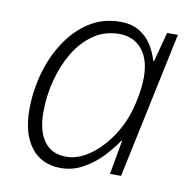

<svg xmlns="http://www.w3.org/2000/svg" viewBox="-67 -608 689 685"><g transform="rotate(10 277.5 -265.5)"><path d="M195.3 9.8Q126.5 9.8 88.1 -39.8Q49.8 -89.4 49.8 -176.3Q49.8 -242.7 67.6 -307.4Q85.4 -372.1 119.9 -424.8Q154.3 -477.5 203.6 -509.3Q252.9 -541 315.9 -541Q358.4 -541 386.5 -523.2Q414.6 -505.4 430.9 -478.5Q447.3 -451.7 454.6 -424.3H458L486.3 -530.8H525.4L413.1 0H373L395 -124H392.6Q373 -94.2 343.5 -63.2Q314 -32.2 276.4 -11.2Q238.8 9.8 195.3 9.8ZM208.5 -33.2Q250.5 -33.2 293.7 -63.7Q336.9 -94.2 371.1 -146.7Q405.3 -199.2 419.9 -265.1Q426.8 -294.9 429.4 -317.9Q432.1 -340.8 432.1 -360.4Q432.1 -424.8 401.9 -461.2Q371.6 -497.6 318.8 -497.6Q267.6 -497.6 227.1 -470Q186.5 -442.4 158.4 -396Q130.4 -349.6 115.5 -292.2Q100.6 -234.9 100.6 -175.8Q100.6 -108.4 127.9 -70.8Q155.3 -33.2 208.5 -33.2Z"/></g></svg>

Font: Open Sans Light
Style: Italic
Weight: 300
Italic angle: -12°
Designer: Monotype Design Team
Foundry: Monotype Imaging Inc.
Version: Version 3.003; ttfautohint (v1.8.4)